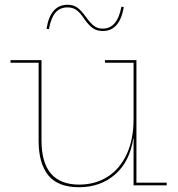

<svg xmlns="http://www.w3.org/2000/svg" viewBox="-20 -777 748 805"><path d="M679 -11V0H540V-197H539Q524 -99 462.5 -45.5Q401 8 311 8Q223 8 182.5 -42Q142 -92 142 -186V-514H24V-525H154V-188Q154 -3 312 -3Q379 -3 430.5 -35.5Q482 -68 511 -130Q540 -192 540 -277V-514H420V-525H552V-11ZM499 -747Q482 -647 411 -647Q386 -647 369 -659Q352 -671 333 -698Q316 -724 300.5 -735Q285 -746 263 -746Q232 -746 213 -724.5Q194 -703 185 -655L175 -656Q191 -757 263 -757Q288 -757 304.5 -745Q321 -733 341 -705Q359 -680 374 -668.5Q389 -657 411 -657Q472 -657 489 -749Z"/></svg>

Font: Hepta Slab Thin
Style: Regular
Weight: 250
Designer: Michael LaGattuta
Foundry: Michael LaGattuta
Version: Version 1.100; ttfautohint (v1.8) -l 8 -r 50 -G 200 -x 14 -D